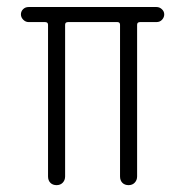

<svg xmlns="http://www.w3.org/2000/svg" viewBox="-20 -540 540 560"><path d="M63.5 -475.6Q54.7 -475.6 47.9 -482.4Q41 -489.3 41 -498Q41 -506.8 47.4 -513.2Q53.7 -519.5 63.5 -519.5H436.5Q445.3 -519.5 452.1 -513.2Q459 -506.8 459 -498Q459 -489.3 452.6 -482.4Q446.3 -475.6 436.5 -475.6H388.7Q379.9 -475.6 379.9 -467.8V-25.4Q379.9 -14.6 373 -7.3Q366.2 0 355 0Q343.8 0 336.9 -6.8Q330.1 -13.7 330.1 -25.4V-467.8Q330.1 -475.6 322.3 -475.6H178.7Q169.9 -475.6 169.9 -467.8V-25.4Q169.9 -14.6 163.1 -7.3Q156.2 0 145 0Q133.8 0 127 -6.8Q120.1 -13.7 120.1 -25.4V-467.8Q120.1 -475.6 111.3 -475.6Z"/></svg>

Font: Rounded-X Mgen+ 2m light
Style: Regular
Weight: 200
Designer: [Source Han Sans]
Ryoko NISHIZUKA  (kana & ideographs); Paul D. Hunt (Latin, Greek & Cyrillic); Wenlong ZHANG  (bopomofo
Version: Version 1.059.20150602